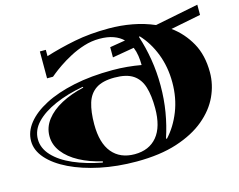

<svg xmlns="http://www.w3.org/2000/svg" viewBox="-105 -908 1354 1090"><g transform="rotate(-15 572.0 -363.5)"><path d="M572 22Q458 22 358.5 1Q259 -20 183.5 -56.5Q108 -93 65 -141.5Q22 -190 22 -245Q22 -300 60.5 -348.5Q99 -397 171 -434.5Q243 -472 344.5 -493.5Q446 -515 572 -515Q617 -515 659 -511Q701 -507 740 -500Q740 -528 736 -555Q732 -582 722 -606L594 -584V-644L685 -659Q663 -681 628.5 -693.5Q594 -706 546 -706Q500 -706 455.5 -692Q411 -678 371.5 -657Q332 -636 301.5 -615Q271 -594 254 -580Q237 -566 237 -566H202V-724H237V-687Q320 -713 411 -731Q502 -749 613 -749Q683 -749 750.5 -736.5Q818 -724 878 -698L1134 -749V-689L957 -654Q1023 -606 1063.5 -533.5Q1104 -461 1104 -360Q1104 -288 1072.5 -220Q1041 -152 975.5 -97.5Q910 -43 810 -10.5Q710 22 572 22ZM770 -58Q822 -114 852.5 -191.5Q883 -269 883 -360Q883 -451 853 -528.5Q823 -606 771 -661L767 -657Q789 -590 801.5 -515Q814 -440 814 -360Q814 -280 801.5 -205.5Q789 -131 766 -62ZM572 -21Q657 -21 704 -77.5Q751 -134 751 -244Q751 -318 735.5 -368.5Q720 -419 681.5 -445Q643 -471 572 -471Q502 -471 463 -445Q424 -419 408.5 -368.5Q393 -318 393 -244Q393 -134 440 -77.5Q487 -21 572 -21ZM384 -22 386 -29Q312 -46 254 -77Q196 -108 163 -151Q130 -194 130 -245Q130 -297 163 -340Q196 -383 254 -414Q312 -445 387 -462L385 -467Q291 -450 218 -418Q145 -386 103.5 -342.5Q62 -299 62 -245Q62 -192 103.5 -147.5Q145 -103 217.5 -71.5Q290 -40 384 -22Z"/></g></svg>

Font: Diplomata SC
Style: Regular
Weight: 400
Designer: Eduardo Rodriguez Tunni
Foundry: Eduardo Rodriguez Tunni
Version: Version 1.002; ttfautohint (v1.8.4.7-5d5b);gftools[0.9.23]